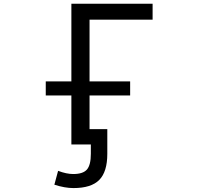

<svg xmlns="http://www.w3.org/2000/svg" viewBox="-20 -752 1040 1002"><path d="M540 -78.1V50.8Q540 144.5 498 187Q456.1 229.5 363.3 229.5Q318.4 229.5 263.7 211.9L283.2 139.6Q327.1 156.2 362.3 156.2Q413.1 156.2 433.6 132.8Q454.1 109.4 454.1 50.8V2H440.4H412.1H352.5V-253.9H218.8V-327.1H352.5V-732.4H776.4V-649.4H447.3V-327.1H659.2V-253.9H447.3V-78.1Z"/></svg>

Font: GenEi Gothic M Regular
Style: Regular
Weight: 400
Designer: o_tamon (Modified); [Source Han Sans]
Ryoko NISHIZUKA  (kana & ideographs); Paul D. Hunt (Latin, Greek & Cyrillic); Wenl
Version: Version 1.1a;Original Version 1.004